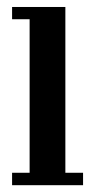

<svg xmlns="http://www.w3.org/2000/svg" viewBox="-20 -544 278 564"><path d="M15.5 0V-36.5H67V-487.5H15.5V-523.5H172V-36.5H224V0Z"/></svg>

Font: Imbue Thin 10pt SemiBold
Style: Regular
Weight: 600
Version: Version 1.102